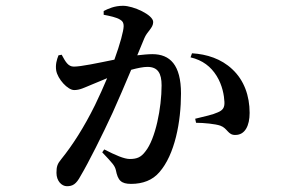

<svg xmlns="http://www.w3.org/2000/svg" viewBox="-20 -595 1040 663"><path d="M638 -397C680 -387 708 -365 728 -333C748 -301 754 -265 755 -243C756 -223 749 -214 732 -207C715 -199 687 -193 654 -185L657 -171C684 -171 724 -167 741 -161C766 -152 767 -128 793 -129C826 -129 842 -161 842 -205C842 -264 823 -318 782 -356C744 -392 694 -408 643 -411ZM338 -544C359 -540 383 -535 395 -527C404 -522 407 -515 407 -505C407 -489 395 -444 375 -389C316 -377 260 -365 235 -365C215 -365 206 -382 193 -406L182 -404C176 -389 171 -372 174 -352C179 -322 214 -284 236 -284C256 -284 270 -292 297 -303L350 -325C337 -294 323 -263 308 -232C270 -155 230 -93 192 -46C178 -29 175 -20 175 2C175 30 193 48 211 48C231 48 243 41 258 13C286 -34 334 -130 369 -206C388 -248 412 -304 433 -354C455 -360 475 -364 489 -364C525 -364 538 -342 538 -300C538 -223 517 -115 482 -72C467 -52 453 -46 428 -46C409 -46 379 -59 340 -79L333 -69C370 -30 376 -23 380 -8C387 28 398 40 433 40C473 40 507 27 530 0C584 -61 605 -175 605 -272C605 -371 567 -408 506 -408C492 -408 472 -406 454 -404L478 -462C488 -487 509 -498 509 -519C509 -544 440 -575 405 -575C375 -575 354 -565 338 -557Z"/></svg>

Font: Noto Serif CJK HK SemiBold
Style: Regular
Weight: 600
Designer: Ryoko NISHIZUKA 西塚涼子 (kana & ideographs); Frank Grießhammer (Latin, Greek & Cyrillic); Wenlong ZHANG 张文龙 (bopomofo); San
Foundry: Adobe
Version: Version 2.001;hotconv 1.1.0;makeotfexe 2.6.0